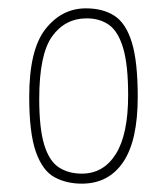

<svg xmlns="http://www.w3.org/2000/svg" viewBox="-20 -730 400 460"><path d="M176 -290Q139 -290 110.5 -305.5Q82 -321 66 -366Q50 -411 50 -498Q50 -611 89 -660.5Q128 -710 186 -710Q227 -710 254.5 -692Q282 -674 296 -628Q310 -582 310 -498Q310 -393 275 -341.5Q240 -290 176 -290ZM176 -314Q228 -314 257.5 -361Q287 -408 287 -502Q287 -575 275 -615Q263 -655 241 -670.5Q219 -686 188 -686Q136 -686 105 -643Q74 -600 74 -493Q74 -422 86 -383Q98 -344 121 -329Q144 -314 176 -314Z"/></svg>

Font: Yanone Kaffeesatz ExtraLight
Style: Regular
Weight: 200
Designer: Yanone (Cyrillic: Daniel Pouzeot, Huerta Tipografica, and Cyreal)
Foundry: Yanone
Version: Version 2.003